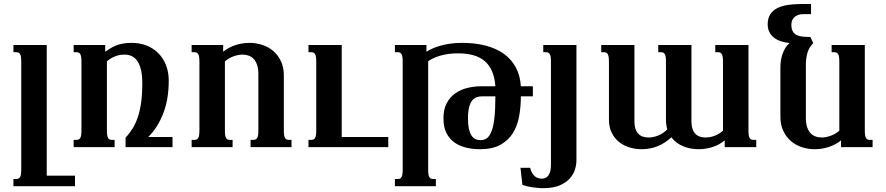

<svg xmlns="http://www.w3.org/2000/svg" viewBox="-20 -747 4500 975"><path d="M360.8 198.7H48.3V162.1H62Q68.4 162.1 73.2 160.2Q78.1 158.2 81.5 152.8Q85 147.5 86.4 138.2Q87.9 128.9 87.9 113.8V-433.6Q87.9 -448.7 86.4 -458Q85 -467.3 81.5 -472.7Q78.1 -478 73.2 -480Q68.4 -481.9 62 -481.9H48.3V-518.6H217.3V145H360.8Z M648.4 -529.3Q690.4 -529.3 725.1 -515.4Q759.8 -501.5 784.7 -476.1Q809.6 -450.7 823.2 -415.5Q836.9 -380.4 836.9 -337.9Q836.9 -242.7 808.8 -170.7Q780.8 -98.6 732.9 -51.3H856V0H617.7V-48.3Q637.7 -69.3 653.3 -94.5Q668.9 -119.6 679.9 -152.3Q690.9 -185.1 696.8 -227.1Q702.6 -269 702.6 -323.7Q702.6 -364.7 695.8 -392.8Q689 -420.9 676.8 -438Q664.6 -455.1 648.2 -462.4Q631.8 -469.7 612.8 -469.7Q605.5 -469.7 595.7 -468.8Q585.9 -467.8 574.5 -464.4Q563 -460.9 549.8 -454.1Q536.6 -447.3 522.9 -436V-85Q522.9 -69.8 524.4 -60.5Q525.9 -51.3 529.3 -45.9Q532.7 -40.5 537.4 -38.6Q542 -36.6 548.8 -36.6H562V0H354V-36.6H367.7Q374 -36.6 378.9 -38.6Q383.8 -40.5 387.2 -45.9Q390.6 -51.3 392.1 -60.5Q393.6 -69.8 393.6 -85V-433.6Q393.6 -448.7 392.1 -458Q390.6 -467.3 387.2 -472.7Q383.8 -478 378.9 -480Q374 -481.9 367.7 -481.9H354V-518.6H514.2V-484.4Q526.4 -492.7 539.1 -500.7Q551.8 -508.8 567.1 -515.1Q582.5 -521.5 602.3 -525.4Q622.1 -529.3 648.4 -529.3Z M1122.1 -85Q1122.1 -69.8 1123.5 -60.5Q1125 -51.3 1128.4 -45.9Q1131.8 -40.5 1136.5 -38.6Q1141.1 -36.6 1147.9 -36.6H1161.1V0H953.1V-36.6H966.8Q973.1 -36.6 978 -38.6Q982.9 -40.5 986.3 -45.9Q989.7 -51.3 991.2 -60.5Q992.7 -69.8 992.7 -85V-433.6Q992.7 -448.7 991.2 -458Q989.7 -467.3 986.3 -472.7Q982.9 -478 978 -480Q973.1 -481.9 966.8 -481.9H953.1V-518.6H1113.3V-484.4Q1141.1 -506.8 1176 -518.1Q1210.9 -529.3 1247.6 -529.3Q1280.3 -529.3 1311.8 -519Q1343.3 -508.8 1367.4 -488.3Q1391.6 -467.8 1406.5 -436.5Q1421.4 -405.3 1421.4 -363.8V-85Q1421.4 -69.8 1422.9 -60.5Q1424.3 -51.3 1427.7 -45.9Q1431.2 -40.5 1435.8 -38.6Q1440.4 -36.6 1447.3 -36.6H1460.4V0H1252.4V-36.6H1266.1Q1272.5 -36.6 1277.3 -38.6Q1282.2 -40.5 1285.6 -45.9Q1289.1 -51.3 1290.5 -60.5Q1292 -69.8 1292 -85V-371.1Q1292 -399.4 1285.2 -418.5Q1278.3 -437.5 1267.3 -448.7Q1256.3 -460 1241.7 -464.8Q1227.1 -469.7 1211.9 -469.7Q1188.5 -469.7 1163.8 -460.2Q1139.2 -450.7 1122.1 -435.1Z M1951.7 0H1546.4V-36.6H1560.1Q1566.4 -36.6 1571.3 -38.6Q1576.2 -40.5 1579.6 -45.9Q1583 -51.3 1584.5 -60.5Q1585.9 -69.8 1585.9 -85V-433.6Q1585.9 -448.7 1584.5 -458Q1583 -467.3 1579.6 -472.7Q1576.2 -478 1571.3 -480Q1566.4 -481.9 1560.1 -481.9H1546.4V-518.6H1715.3V-51.3H1951.7Z M2427.7 -257.8Q2413.1 -257.8 2400.1 -253.2Q2387.2 -248.5 2377.4 -236.1Q2367.7 -223.6 2362.1 -201.9Q2356.4 -180.2 2356.4 -146Q2356.4 -114.7 2361.1 -93.5Q2365.7 -72.3 2374 -59.3Q2382.3 -46.4 2394 -40.8Q2405.8 -35.2 2419.9 -35.2Q2437.5 -35.2 2451.4 -44.4Q2465.3 -53.7 2475.3 -78.4Q2485.4 -103 2490.5 -146.2Q2495.6 -189.5 2495.6 -257.8ZM2306.6 -476.1Q2256.3 -476.1 2217.5 -464.8Q2178.7 -453.6 2154.3 -436V113.8Q2154.3 128.9 2155.8 138.2Q2157.2 147.5 2160.6 152.8Q2164.1 158.2 2168.7 160.2Q2173.3 162.1 2180.2 162.1H2193.4V198.7H1985.4V162.1H1999Q2005.4 162.1 2010.3 160.2Q2015.1 158.2 2018.6 152.8Q2022 147.5 2023.4 138.2Q2024.9 128.9 2024.9 113.8V-433.6Q2024.9 -448.7 2023.4 -458Q2022 -467.3 2018.6 -472.7Q2015.1 -478 2010.3 -480Q2005.4 -481.9 1999 -481.9H1985.4V-518.6H2145.5V-484.4Q2158.7 -492.7 2176.5 -500.7Q2194.3 -508.8 2217 -515.1Q2239.7 -521.5 2267.1 -525.4Q2294.4 -529.3 2326.2 -529.3Q2394 -529.3 2448 -514.9Q2502 -500.5 2540 -472.7Q2578.1 -444.8 2599.9 -403.8Q2621.6 -362.8 2625 -309.1H2686V-257.8H2625Q2625 -205.1 2616.2 -156.5Q2607.4 -107.9 2584.2 -70.8Q2561 -33.7 2520.8 -11.5Q2480.5 10.7 2417.5 10.7Q2381.3 10.7 2347.9 2.9Q2314.5 -4.9 2288.6 -22.9Q2262.7 -41 2247.3 -71Q2231.9 -101.1 2231.9 -146Q2231.9 -191.9 2248.5 -223.1Q2265.1 -254.4 2292.5 -273.4Q2319.8 -292.5 2355 -300.8Q2390.1 -309.1 2426.8 -309.1H2495.6Q2492.2 -355 2478 -386.7Q2463.9 -418.5 2439.7 -438.2Q2415.5 -458 2382.1 -467Q2348.6 -476.1 2306.6 -476.1Z M2907.2 67.9Q2907.2 88.9 2899.9 113.3Q2892.6 137.7 2873.8 158.9Q2855 180.2 2822.3 194.3Q2789.6 208.5 2738.8 208.5Q2723.6 208.5 2708.5 207Q2693.4 205.6 2679.4 203.4Q2665.5 201.2 2653.6 198.2Q2641.6 195.3 2632.8 191.9L2623 105H2671.9Q2675.8 120.6 2682.1 131.3Q2688.5 142.1 2696.3 148.4Q2704.1 154.8 2713.1 157.5Q2722.2 160.2 2731.4 160.2Q2741.2 160.2 2749.8 156.5Q2758.3 152.8 2764.4 144.5Q2770.5 136.2 2774.2 122.8Q2777.8 109.4 2777.8 89.8V-433.6Q2777.8 -448.7 2776.4 -458Q2774.9 -467.3 2771.5 -472.7Q2768.1 -478 2763.2 -480Q2758.3 -481.9 2752 -481.9H2738.8V-518.6H2907.2Z M3072.3 -433.6Q3072.3 -448.7 3070.8 -458Q3069.3 -467.3 3065.9 -472.7Q3062.5 -478 3057.6 -480Q3052.7 -481.9 3046.4 -481.9H3033.2V-518.6H3201.7V-132.8Q3201.7 -108.4 3207.3 -92.3Q3212.9 -76.2 3222.4 -66.7Q3231.9 -57.1 3245.1 -53Q3258.3 -48.8 3272.9 -48.8Q3283.7 -48.8 3295.9 -51Q3308.1 -53.2 3320.6 -58.1Q3333 -63 3345.2 -70.8Q3357.4 -78.6 3368.7 -90.3Q3365.2 -101.6 3363.5 -113.8Q3361.8 -126 3361.8 -140.1V-433.6Q3361.8 -448.7 3360.4 -458Q3358.9 -467.3 3355.5 -472.7Q3352.1 -478 3347.2 -480Q3342.3 -481.9 3335.9 -481.9H3322.8V-518.6H3491.2V-132.8Q3491.2 -108.4 3496.8 -92.3Q3502.4 -76.2 3512 -66.7Q3521.5 -57.1 3534.7 -53Q3547.9 -48.8 3562.5 -48.8Q3586.4 -48.8 3609.4 -57.6Q3632.3 -66.4 3651.4 -83.5V-433.6Q3651.4 -448.7 3649.9 -458Q3648.4 -467.3 3645 -472.7Q3641.6 -478 3636.7 -480Q3631.8 -481.9 3625.5 -481.9H3612.3V-518.6H3780.8V-85Q3780.8 -69.8 3782.2 -60.5Q3783.7 -51.3 3787.1 -45.9Q3790.5 -40.5 3795.2 -38.6Q3799.8 -36.6 3806.6 -36.6H3820.3V0H3660.2V-34.2Q3634.3 -12.2 3599.4 -0.7Q3564.5 10.7 3527.8 10.7Q3507.3 10.7 3487.5 7.1Q3467.8 3.4 3450 -3.9Q3432.1 -11.2 3416.5 -22.7Q3400.9 -34.2 3389.2 -49.8Q3356.4 -19 3318.8 -4.2Q3281.2 10.7 3238.3 10.7Q3206.5 10.7 3176.8 1.7Q3147 -7.3 3123.8 -25.9Q3100.6 -44.4 3086.4 -72.8Q3072.3 -101.1 3072.3 -140.1Z M3989.7 -528.3Q3966.3 -530.8 3946 -537.4Q3925.8 -543.9 3910.9 -555.4Q3896 -566.9 3887.2 -583.7Q3878.4 -600.6 3878.4 -623.5Q3878.4 -653.3 3890.9 -673.3Q3903.3 -693.4 3925.8 -705.1Q3948.2 -716.8 3979.7 -721.7Q4011.2 -726.6 4048.8 -726.6H4098.6V-675.3H4059.6Q4047.4 -675.3 4036.4 -672.1Q4025.4 -668.9 4016.8 -662.1Q4008.3 -655.3 4003.4 -645Q3998.5 -634.8 3998.5 -620.1Q3998.5 -589.4 4016.8 -574.5Q4035.2 -559.6 4081.1 -559.6H4094.7L4109.9 -528.3Q4087.9 -505.9 4080.1 -478.3Q4072.3 -450.7 4072.3 -417V-147.5Q4072.3 -119.1 4079.1 -100.1Q4085.9 -81.1 4096.9 -69.8Q4107.9 -58.6 4122.3 -53.7Q4136.7 -48.8 4152.3 -48.8Q4175.8 -48.8 4200.4 -58.3Q4225.1 -67.9 4242.2 -83.5V-433.6Q4242.2 -448.7 4240.7 -458Q4239.3 -467.3 4235.8 -472.7Q4232.4 -478 4227.5 -480Q4222.7 -481.9 4216.3 -481.9H4203.1V-518.6H4371.6V-85Q4371.6 -69.8 4373 -60.5Q4374.5 -51.3 4377.9 -45.9Q4381.3 -40.5 4386 -38.6Q4390.6 -36.6 4397.5 -36.6H4411.1V0H4251V-34.2Q4223.1 -11.7 4188.2 -0.5Q4153.3 10.7 4116.7 10.7Q4083.5 10.7 4052.2 0.5Q4021 -9.8 3996.8 -30.3Q3972.7 -50.8 3957.8 -81.8Q3942.9 -112.8 3942.9 -154.8V-404.3Q3942.9 -421.4 3945.6 -439.5Q3948.2 -457.5 3954.1 -474.1Q3960 -490.7 3968.8 -504.9Q3977.5 -519 3989.7 -528.3Z"/></svg>

Font: Arian AMU Serif
Style: Bold
Weight: 700
Designer: Ruben Hakobyan (Tarumian)
Foundry: Ruben Hakobyan (Tarumian)
Version: Version 1.002